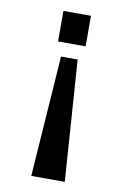

<svg xmlns="http://www.w3.org/2000/svg" viewBox="-78 -515 498 762"><g transform="rotate(10 170.5 -133.5)"><path d="M238 200H103L137 -287H204ZM226 -344H115V-467H226Z"/></g></svg>

Font: Teutonic
Style: Regular
Weight: 400
Designer: Peter Wiegel
Foundry: Peter Wiegel
Version: 1.000